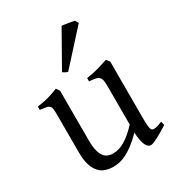

<svg xmlns="http://www.w3.org/2000/svg" viewBox="-177 -837 885 962"><g transform="rotate(-30 265.0 -356.0)"><path d="M522 -40Q503.9 -28.3 487.3 -18.3Q470.7 -8.3 456.5 -1Q442.4 6.3 431.6 10.5Q420.9 14.6 415 14.6Q397.9 14.6 387.2 -8.1Q376.5 -30.8 373.5 -81.1Q343.3 -50.8 318.1 -32Q293 -13.2 271.7 -2.9Q250.5 7.3 232.7 11Q214.8 14.6 199.2 14.6Q176.3 14.6 155.3 8.3Q134.3 2 118.2 -14.9Q102.1 -31.7 92.5 -61Q83 -90.3 83 -136.2V-347.2Q83 -370.6 81.5 -383.5Q80.1 -396.5 74 -403.1Q67.9 -409.7 55.2 -412.1Q42.5 -414.6 20 -417V-436.5Q37.6 -438.5 53 -441.4Q68.4 -444.3 82.8 -448.2Q97.2 -452.1 111.8 -457.3Q126.5 -462.4 142.6 -468.8L156.2 -449.7V-163.1Q156.2 -128.9 161.4 -106Q166.5 -83 176 -69.3Q185.5 -55.7 199.5 -49.8Q213.4 -43.9 231 -43.9Q246.6 -43.9 262.9 -48.6Q279.3 -53.2 296.6 -63.2Q314 -73.2 333 -89.1Q352.1 -105 373.5 -127.9V-347.2Q373.5 -369.1 371.3 -382.3Q369.1 -395.5 361.8 -402.8Q354.5 -410.2 341.1 -413.1Q327.6 -416 305.2 -417V-436.5Q340.3 -440.9 372.6 -450.2Q404.8 -459.5 432.1 -468.8L446.8 -449.7V-124Q446.8 -93.8 449 -74.7Q451.2 -55.7 458 -50.8Q463.9 -46.9 478 -49.1Q492.2 -51.3 517.1 -62ZM238.8 -511.2Q230 -513.2 223.4 -516.8Q216.8 -520.5 210.9 -524.9L325.2 -727.1Q331.1 -726.6 340.8 -725.3Q350.6 -724.1 361.1 -722.4Q371.6 -720.7 381.1 -719Q390.6 -717.3 396 -715.8L407.2 -696.8Z"/></g></svg>

Font: Akkhara
Style: Regular
Weight: 400
Designer: J. Victor Gaultney
Version: Version 1.00 June 13, 2006, initial release